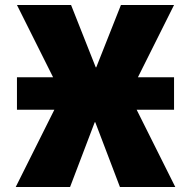

<svg xmlns="http://www.w3.org/2000/svg" viewBox="-20 -750 766 770"><path d="M48 -310V-440H193L48 -730H265L364 -480H366L465 -730H678L533 -440H678V-310H528L683 0H461L362 -260H360L261 0H43L198 -310Z"/></svg>

Font: Mplus 1p Black
Style: Regular
Weight: 900
Version: Version 1.061